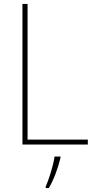

<svg xmlns="http://www.w3.org/2000/svg" viewBox="-20 -734 486 975"><path d="M94 0H426V-25H120V-714H94ZM287 68V61H257C252 103 227 181 212 214V221H228C255 175 275 118 287 68Z"/></svg>

Font: Noto Sans Lao SemiCondensed Thin
Style: Regular
Weight: 100
Width: 4
Designer: Monotype Design Team
Foundry: Monotype Imaging Inc.
Version: Version 2.003